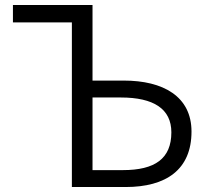

<svg xmlns="http://www.w3.org/2000/svg" viewBox="-20 -752 841 772"><path d="M269 0H485C648 0 750 -70 750 -223C750 -365 635 -428 478 -428H352V-732H32V-662H269ZM352 -68V-360H466C598 -360 669 -314 669 -220C669 -114 603 -68 474 -68Z"/></svg>

Font: Source Han Sans JP Normal
Style: Regular
Weight: 350
Designer: Ryoko NISHIZUKA 西塚涼子 (kana, bopomofo & ideographs); Paul D. Hunt (Latin, Greek & Cyrillic); Sandoll Communications 산돌커뮤니
Foundry: Adobe
Version: Version 2.002;hotconv 1.0.116;makeotfexe 2.5.65601